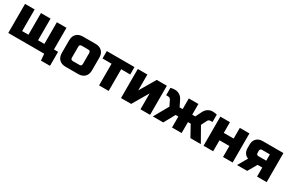

<svg xmlns="http://www.w3.org/2000/svg" viewBox="130 -1726 4550 3031"><g transform="rotate(30 2405.0 -210.0)"><path d="M705 0H50V-530H225V-135H340V-530H515V-135H630V-530H805V-135H880V120H715Z M1490 -150Q1490 -75 1447.5 -32.5Q1405 10 1330 10H1100Q1025 10 982.5 -32.5Q940 -75 940 -150V-380Q940 -455 982.5 -497.5Q1025 -540 1100 -540H1330Q1405 -540 1447.5 -497.5Q1490 -455 1490 -380ZM1315 -365Q1315 -405 1275 -405H1155Q1115 -405 1115 -365V-165Q1115 -125 1155 -125H1275Q1315 -125 1315 -165Z M1880 -395V0H1705V-395H1540V-530H2045V-395Z M2450 -530H2635V0H2460V-290L2290 0H2105V-530H2280V-240Z M2875 0H2685L2835 -265L2785 -365Q2769 -395 2735 -395H2700V-530L2725 -535Q2752 -540 2780 -540Q2808 -540 2830.5 -532Q2853 -524 2871 -511Q2906 -486 2925 -445L2980 -335H3035V-530H3210V-335H3265L3320 -445Q3350 -509 3415 -532Q3437 -540 3459 -540Q3493 -540 3520 -535L3545 -530V-395H3510Q3476 -395 3460 -365L3410 -265L3560 0H3370L3260 -200H3210V0H3035V-200H2985Z M3965 -335V-530H4140V0H3965V-200H3785V0H3610V-530H3785V-335Z M4760 -530V0H4585V-165H4500L4405 0H4220L4320 -175Q4278 -190 4254 -226Q4230 -262 4230 -315V-380Q4230 -448 4271 -489Q4312 -530 4380 -530ZM4440 -405Q4425 -405 4415 -395Q4405 -385 4405 -370V-325Q4405 -310 4415 -300Q4425 -290 4440 -290H4585V-405Z"/></g></svg>

Font: Russo One
Style: Regular
Weight: 400
Designer: Jovanny lemonad
Foundry: Jovanny Lemonad
Version: Version 1.001